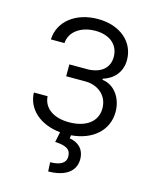

<svg xmlns="http://www.w3.org/2000/svg" viewBox="-114 -628 719 906"><g transform="rotate(15 245.5 -175.0)"><path d="M48.3 -139.2C51.1 -57.5 118.6 0.4 216.3 9.9L206 60C259.2 62.5 283.4 75.3 283.4 110.8C283.4 144.2 254.6 158 207.7 158.7L209.9 203.1C295.8 202.4 340.9 166.2 341.3 109C340.9 57.2 307.9 32 267.4 25.6L270.2 10.3C374.3 2.1 444.6 -60.4 444.6 -150.2C444.6 -219.1 403.4 -274.5 345.5 -280.9V-286.2C396.3 -301.8 433.2 -340.9 433.2 -400.9C433.2 -487.6 361.9 -552.6 251.4 -552.6C143.1 -552.6 64.3 -490.8 61.1 -402H127.5C130.3 -457 182.5 -495.7 254.3 -495.7C324.9 -495.7 369 -457.4 369 -399.1C369 -348 334.9 -314.3 269.9 -310.7H175.8V-252.8H271C333.8 -251.8 380.3 -211.3 380.3 -150.2C380.3 -82.4 322.8 -46.5 244.7 -46.5C169 -46.5 119.3 -81 115.4 -139.2Z"/></g></svg>

Font: Karasuma Gothic
Style: Light
Weight: 300
Designer: Rasmus Andersson / Ryoko Nishizuka
Foundry: rsms
Version: Version 1.00